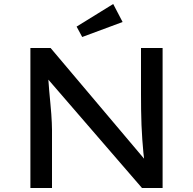

<svg xmlns="http://www.w3.org/2000/svg" viewBox="-20 -940 964 960"><path d="M132 0V-700H233L717 -127L705 -118Q700 -145 697 -176.5Q694 -208 691.5 -242.5Q689 -277 687.5 -314.5Q686 -352 685.5 -391Q685 -430 685 -470V-700H793V0H690L213 -552L220 -566Q223 -522 226 -486.5Q229 -451 232 -422Q235 -393 236.5 -369.5Q238 -346 239 -326.5Q240 -307 240 -291V0ZM391 -755 363 -807 546 -920 593 -830Z"/></svg>

Font: Lexend Exa
Style: Regular
Weight: 400
Designer: Bonnie Shaver-Troup, Thomas Jockin
Foundry: Lexend
Version: Version 1.007